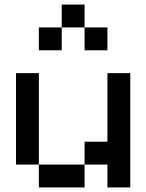

<svg xmlns="http://www.w3.org/2000/svg" viewBox="-20 -820 640 840"><path d="M350 0H150V-100H50V-500H150V-100H350V-200H450V-500H550V0H450V-100H350ZM150 -600V-700H250V-800H350V-700H450V-600H350V-700H250V-600Z"/></svg>

Font: Matrix Sans
Style: Regular
Weight: 400
Designer: Brad Neil
Version: Version 1.100